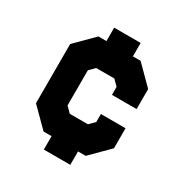

<svg xmlns="http://www.w3.org/2000/svg" viewBox="-163 -828 915 955"><g transform="rotate(30 294.5 -350.0)"><path d="M220 0V-77H174L71 -180V-520L174 -623H220V-700H372V-623H416L519 -520V-405H377.5V-451L347 -481.5H243L212.5 -451V-249L243 -218.5H347L377.5 -249V-295H519V-180L416 -77H372V0ZM295 -48H294.5V-146H374.5L447.5 -219V-235H448V-219L374.5 -146H221L143 -224V-483L217 -557H374.5L447.5 -484V-468H447V-484L374.5 -557H295V-655H295.5V-557H217L143.5 -483V-224L221 -146H295Z"/></g></svg>

Font: Tourney Black
Style: Regular
Weight: 900
Version: Version 1.015